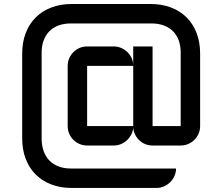

<svg xmlns="http://www.w3.org/2000/svg" viewBox="-20 -720 1100 950"><path d="M314.9 -394Q314.9 -414.1 322.5 -431.4Q330.1 -448.7 343 -461.9Q356 -475.1 373.5 -482.7Q391.1 -490.2 411.1 -490.2H543Q562 -490.2 579.3 -482.9Q596.7 -475.6 609.6 -463.1Q622.6 -450.7 630.6 -433.8Q638.7 -417 639.2 -397.9V-490.2H734.9V-96.2H874V-459Q874 -493.2 864.3 -520Q854.5 -546.9 835.7 -565.7Q816.9 -584.5 790 -594.2Q763.2 -604 729 -604H331.1Q296.9 -604 270 -594.2Q243.2 -584.5 224.6 -565.7Q206.1 -546.9 196 -520Q186 -493.2 186 -459V-35.2Q186 -0.5 195.8 27.1Q205.6 54.7 224.1 74Q242.7 93.3 269.5 103.5Q296.4 113.8 331.1 113.8H851.1Q851.1 132.8 843.3 150.4Q835.4 168 822.3 181.2Q809.1 194.3 791.5 202.1Q773.9 210 754.9 210H335Q279.3 210 233.9 192.6Q188.5 175.3 156.5 143.3Q124.5 111.3 107.2 65.9Q89.8 20.5 89.8 -35.2V-455.1Q89.8 -510.7 107.2 -556.2Q124.5 -601.6 156.5 -633.5Q188.5 -665.5 233.9 -682.9Q279.3 -700.2 335 -700.2H725.1Q780.8 -700.2 826.2 -682.9Q871.6 -665.5 903.6 -633.5Q935.5 -601.6 952.9 -556.2Q970.2 -510.7 970.2 -455.1V-96.2Q970.2 -76.2 962.6 -58.6Q955.1 -41 941.9 -28.1Q928.7 -15.1 911.4 -7.6Q894 0 874 0H734.9Q715.8 0 699 -6.8Q682.1 -13.7 669.4 -25.6Q656.7 -37.6 648.7 -53.7Q640.6 -69.8 639.2 -87.9Q637.7 -69.8 629.2 -53.7Q620.6 -37.6 607.7 -25.6Q594.7 -13.7 578.1 -6.8Q561.5 0 543 0H411.1Q391.1 0 373.5 -7.6Q356 -15.1 343 -28.1Q330.1 -41 322.5 -58.6Q314.9 -76.2 314.9 -96.2ZM639.2 -394H411.1V-96.2H639.2Z"/></svg>

Font: Aldrich [RUS by Daymarius]
Style: Regular
Weight: 400
Designer: Matthew Desmond
Foundry: Matthew Desmond
Version: Version 1.002 August 24, 2018